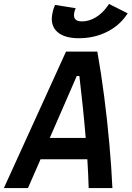

<svg xmlns="http://www.w3.org/2000/svg" viewBox="-48 -956 669 976"><path d="M-28.3 0 287.6 -693.8H446.8Q465.8 -587.4 481.4 -466.8Q497.1 -346.2 507.8 -225.8Q518.6 -105.5 523.4 0H402.8Q401.9 -33.7 400.1 -70.8Q398.4 -107.9 396 -146.5H158.2L94.2 0ZM205.1 -254.9H387.7Q380.9 -337.4 372.3 -418.7Q363.8 -500 355.5 -569.8H342.3ZM353 -761.7Q278.8 -761.7 242.9 -794.2Q207 -826.7 217.8 -884.8Q222.7 -912.1 232.4 -931.2L336.9 -914.1Q330.6 -900.9 329.1 -890.1Q321.3 -847.2 368.7 -847.2Q404.8 -847.2 439.7 -868.4Q474.6 -889.6 501 -928.2L506.3 -936L601.1 -888.2L594.7 -878.9Q556.6 -823.7 492.9 -792.7Q429.2 -761.7 353 -761.7Z"/></svg>

Font: Cascadia Code PL SemiBold
Style: Italic
Weight: 600
Italic angle: -10°
Monospace: yes
Designer: Aaron Bell
Foundry: Saja Typeworks
Version: Version 2404.023; ttfautohint (v1.8.4)